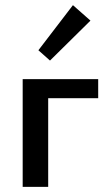

<svg xmlns="http://www.w3.org/2000/svg" viewBox="-20 -725 425 745"><path d="M174 -490 129 -530 263 -705 331 -645ZM361 -344H167V0H68V-418H361Z"/></svg>

Font: Ysabeau Infant Semibold
Style: Regular
Weight: 600
Designer: Christian Thalmann (Catharsis Fonts)
Version: Version 0.003